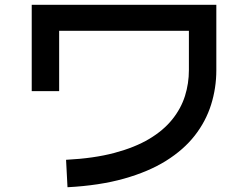

<svg xmlns="http://www.w3.org/2000/svg" viewBox="-20 -744 1040 805"><path d="M263 41 257 -74Q374 -80 460 -103Q546 -126 605.5 -161.5Q665 -197 702 -243Q739 -289 755.5 -341.5Q772 -394 772 -450V-615H228V-362H113V-724H887V-450Q887 -375 865 -305Q843 -235 796.5 -175.5Q750 -116 676.5 -70Q603 -24 500 5Q397 34 263 41Z"/></svg>

Font: Murecho Thin Medium
Style: Regular
Weight: 500
Version: Version 1.010